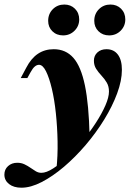

<svg xmlns="http://www.w3.org/2000/svg" viewBox="-85 -651 605 863"><path d="M11.3 192.7Q-23.4 192.7 -44.4 176.2Q-65.3 159.7 -65.3 133.9Q-65.3 110.5 -48.8 95.6Q-32.3 80.6 -7.3 80.6Q10.5 80.6 25 87.5Q39.5 94.4 52 103.2Q64.5 112.1 76.2 119Q87.9 125.8 100.8 125.8Q123.4 125.8 154 106Q184.7 86.3 219 53.6Q253.2 21 286.3 -18.5Q319.4 -58.1 346 -99.2Q372.6 -140.3 388.7 -177Q404.8 -213.7 404.8 -239.5Q404.8 -262.9 394.8 -279.8Q384.7 -296.8 371 -311.3Q357.3 -325.8 347.2 -341.5Q337.1 -357.3 337.1 -378.2Q337.1 -400.8 352.8 -415.3Q368.5 -429.8 393.5 -429.8Q426.6 -429.8 444.8 -405.6Q462.9 -381.5 462.9 -337.1Q462.9 -288.7 441.5 -231Q420.2 -173.4 383.5 -113.7Q346.8 -54 300 0.8Q253.2 55.6 202.4 98.8Q151.6 141.9 102.4 167.3Q53.2 192.7 11.3 192.7ZM168.5 110.5Q175 50 173.8 -15.3Q172.6 -80.6 166.1 -141.9Q159.7 -203.2 148 -252.4Q136.3 -301.6 121.8 -330.6Q107.3 -359.7 90.3 -359.7Q80.6 -359.7 71.4 -352Q62.1 -344.4 51.6 -325L37.9 -300H8.1L33.1 -346.8Q54.8 -388.7 85.5 -409.3Q116.1 -429.8 156.5 -429.8Q210.5 -429.8 244.8 -391.1Q279 -352.4 296.8 -266.5Q314.5 -180.6 317.7 -39.5Q296 -12.9 273.8 12.1Q251.6 37.1 226.2 61.7Q200.8 86.3 168.5 110.5ZM405.6 -491.9Q376.6 -491.9 357.7 -510.5Q338.7 -529 338.7 -557.3Q338.7 -588.7 359.7 -609.7Q380.6 -630.6 411.3 -630.6Q440.3 -630.6 459.3 -611.7Q478.2 -592.7 478.2 -563.7Q478.2 -533.9 457.3 -512.9Q436.3 -491.9 405.6 -491.9ZM198.4 -491.9Q169.4 -491.9 150.4 -510.5Q131.5 -529 131.5 -557.3Q131.5 -588.7 152.4 -609.7Q173.4 -630.6 204 -630.6Q233.1 -630.6 252 -611.7Q271 -592.7 271 -563.7Q271 -533.9 250 -512.9Q229 -491.9 198.4 -491.9Z"/></svg>

Font: Playfair 5pt SemiExpanded Light Black
Style: Italic
Weight: 900
Italic angle: -15.6°
Version: Version 2.001;gftools[0.9.30]